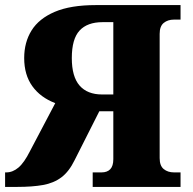

<svg xmlns="http://www.w3.org/2000/svg" viewBox="-21 -734 757 754"><path d="M-1 0V-57H4Q29 -57 51.5 -76Q74 -95 97 -141L196 -329Q138 -351 106 -395.5Q74 -440 74 -506Q74 -568 103 -614.5Q132 -661 194 -687.5Q256 -714 355 -714H688V-657H662Q638 -657 622 -644Q606 -631 606 -601V-113Q606 -83 622 -70Q638 -57 662 -57H688V0H343V-57H378Q400 -57 412 -69.5Q424 -82 424 -109V-297H369L272 -105Q250 -60 220 -37.5Q190 -15 148 -7.5Q106 0 47 0ZM380 -363H424V-647H382Q322 -647 291.5 -614Q261 -581 261 -506Q261 -433 291.5 -398Q322 -363 380 -363Z"/></svg>

Font: Noto Serif ExtraBold
Style: Regular
Weight: 800
Designer: Monotype Design Team
Foundry: Monotype Imaging Inc.
Version: Version 2.014